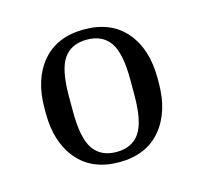

<svg xmlns="http://www.w3.org/2000/svg" viewBox="-63 -754 518 489"><g transform="rotate(-15 196.0 -510.0)"><path d="M345 -517V-504Q345 -427 306 -381Q267 -335 196 -335Q125 -335 86 -381Q47 -427 47 -504V-517Q47 -594 86 -639.5Q125 -685 196 -685Q267 -685 306 -639.5Q345 -594 345 -517ZM277 -531Q277 -601 257 -629.5Q237 -658 196 -658Q155 -658 135 -629.5Q115 -601 115 -531V-490Q115 -420 135 -391Q155 -362 196 -362Q237 -362 257 -391Q277 -420 277 -490Z"/></g></svg>

Font: Inria Serif
Style: Bold
Weight: 700
Designer: Black Foundry Team
Foundry: Black Foundry
Version: Version 1.000; ttfautohint (v1.8.3)